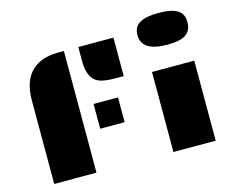

<svg xmlns="http://www.w3.org/2000/svg" viewBox="-112 -991 1391 1153"><g transform="rotate(-15 583.5 -415.0)"><path d="M603.5 -517.6Q529.8 -517.6 495.1 -537.6Q441.9 -568.8 441.9 -668V-756.8H660.2V-517.6ZM89.4 -518.1Q89.4 -689 211.9 -738.3Q255.9 -756.3 319.3 -756.3H352.1V0H89.4ZM441.9 -402.8H593.8V-249H441.9ZM964.8 -631.8Q803.2 -631.8 803.2 -732.9Q803.2 -784.7 841.8 -807.4Q880.4 -830.1 959.5 -830.1Q1038.6 -830.1 1076.2 -807.4Q1113.8 -784.7 1113.8 -732.7Q1113.8 -680.7 1078.9 -656.2Q1043.9 -631.8 964.8 -631.8ZM830.6 -497.6H1093.3V0H830.6Z"/></g></svg>

Font: Plaster
Style: Regular
Weight: 400
Designer: Eben Sorkin
Foundry: Eben Sorkin
Version: Version 1.007